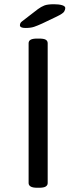

<svg xmlns="http://www.w3.org/2000/svg" viewBox="-20 -884 360 906"><path d="M156 2Q134 2 124.5 -4Q115 -10 115 -20V-680Q115 -691 124.5 -696.5Q134 -702 156 -702H164Q187 -702 196 -696.5Q205 -691 205 -680V-20Q205 -10 196 -4Q187 2 164 2ZM100 -752Q74 -752 74 -765Q74 -769 76 -774Q78 -779 85 -784L159 -841Q174 -852 189 -858Q204 -864 235 -864Q258 -864 273 -859.5Q288 -855 288 -846Q288 -838 282.5 -829Q277 -820 248 -806L179 -773Q157 -763 141 -757.5Q125 -752 100 -752Z"/></svg>

Font: Asap Expanded
Style: Regular
Weight: 400
Width: 7
Designer: Pablo Cosgaya
Foundry: Omnibus-Type
Version: Version 3.001; ttfautohint (v1.8.4.7-5d5b)